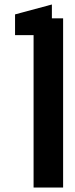

<svg xmlns="http://www.w3.org/2000/svg" viewBox="-20 -837 335 860"><path d="M212.4 -816.9V-754.9H262.7V2.9H130.4V-679.7H47.4V-772.5Z"/></svg>

Font: Gap Sans
Style: Black
Weight: 400
Designer: Alexandre Liziard and Etienne Ozeray
Foundry: Interstices.io
Version: Version 1.6.1 - December 3. 2014